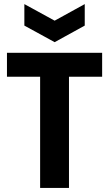

<svg xmlns="http://www.w3.org/2000/svg" viewBox="-20 -918 533 938"><path d="M176 0V-660H317V0ZM14 -543V-660H479V-543ZM99 -898 247 -817 394 -898V-793L247 -712L99 -793Z"/></svg>

Font: Bricolage Grotesque 24pt SemiCondensed
Style: Bold
Weight: 700
Width: 4
Designer: Mathieu Triay
Foundry: Atelier Triay
Version: Version 1.001;gftools[0.9.33.dev8+g029e19f]